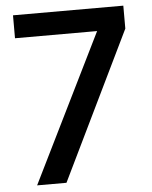

<svg xmlns="http://www.w3.org/2000/svg" viewBox="-53 -789 660 834"><g transform="rotate(-5 277.0 -372.5)"><path d="M75 0H203L516 -645V-745H35V-645H393Z"/></g></svg>

Font: Mluvka SemiBold
Style: Regular
Weight: 600
Designer: Modified by Jiří Krblich, Original typeface by Gumpita Rahayu
Foundry: Gumpita Rahayu & Jiří Krblich
Version: Version 2.000;Glyphs 3.1.1 (3134)